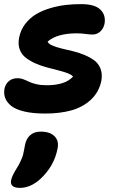

<svg xmlns="http://www.w3.org/2000/svg" viewBox="-24 -539 571 928"><path d="M193.8 9.8Q134.8 9.8 92.8 -0.2Q50.8 -10.3 29.5 -27.8Q8.3 -45.4 0.7 -66.4Q-6.8 -87.4 -2 -111.8Q3.4 -134.3 19.8 -147.7Q36.1 -161.1 62 -161.1Q74.7 -161.1 89.1 -155.8Q103.5 -150.4 116 -144Q128.4 -137.7 151.1 -132.3Q173.8 -127 201.2 -127Q291.5 -127 329.1 -168.9Q322.3 -177.7 302.2 -185.3Q282.2 -192.9 256.8 -199.2Q231.4 -205.6 202.1 -213.4Q172.9 -221.2 146.5 -232.9Q120.1 -244.6 99.9 -260.5Q79.6 -276.4 70.8 -301.5Q62 -326.7 68.8 -358.9Q76.2 -395 98.1 -423.6Q120.1 -452.1 149.9 -470Q179.7 -487.8 218 -499.3Q256.3 -510.7 294.4 -515.1Q332.5 -519.5 372.1 -519Q435.5 -518.6 462.2 -491.5Q488.8 -464.4 481 -422.9Q475.6 -399.9 460 -386Q444.3 -372.1 422.9 -372.1Q409.7 -372.1 388.9 -375Q368.2 -377.9 347.2 -377.9Q252 -377.9 206.1 -337.9Q210.4 -327.1 229 -319.1Q247.6 -311 272.5 -304.9Q297.4 -298.8 326.7 -292Q356 -285.2 383.1 -273.9Q410.2 -262.7 431.2 -247.6Q452.1 -232.4 461.9 -206.8Q471.7 -181.2 465.8 -147.9Q454.1 -93.3 415.3 -57.1Q376.5 -21 321.3 -5.6Q266.1 9.8 193.8 9.8ZM71.8 369.1Q46.9 369.1 36.4 359.4Q25.9 349.6 29.8 331.1Q34.2 311 55.2 276.9Q67.9 257.3 76.2 238.5Q84.5 219.7 87.2 210.2Q89.8 200.7 93 182.6Q96.2 164.6 97.2 160.2Q102.5 131.8 121.8 114.5Q141.1 97.2 172.9 97.2Q217.8 97.2 240 119.9Q262.2 142.6 253.9 180.2Q237.8 264.6 169.9 327.1Q123 369.1 71.8 369.1Z"/></svg>

Font: Shantell Sans Normal
Style: Bold Italic
Weight: 700
Italic angle: -11.31°
Designer: Stephen Nixon, Anya Danilova, Shantell Martin
Foundry: Arrow Type
Version: Version 1.006;[559af2be0]